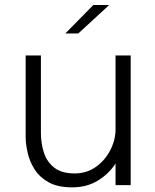

<svg xmlns="http://www.w3.org/2000/svg" viewBox="-20 -758 635 786"><path d="M275 9Q217.5 9 180.5 -11Q143.5 -31 122.8 -63Q102 -95 93.5 -131.2Q85 -167.5 85 -199.5V-531H147.5V-213Q147.5 -170.5 160 -132.5Q172.5 -94.5 202.8 -71.2Q233 -48 286 -48Q335 -48 372.8 -75Q410.5 -102 431.8 -143.8Q453 -185.5 453 -229.5V-531H515V0H453V-88.5Q426 -46.5 380.8 -18.8Q335.5 9 275 9ZM247.5 -621 362 -737.5H427L300.5 -621Z"/></svg>

Font: Epilogue Light
Style: Regular
Weight: 300
Designer: Tyler Finck
Foundry: Etcetera Type Co
Version: Version 2.111; ttfautohint (v1.8.3)